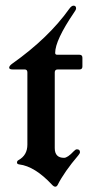

<svg xmlns="http://www.w3.org/2000/svg" viewBox="-20 -666 339 695"><path d="M24.9 -436Q155.8 -528.8 230.5 -633.8Q238.8 -645.5 246.1 -645.5Q255.4 -645.5 255.4 -635.7Q255.4 -630.4 248 -620.6Q179.7 -520 179.7 -474.6Q179.7 -467.8 187 -467.8H267.6Q278.3 -467.8 278.3 -457V-425.3Q278.3 -414.6 267.6 -414.6H189Q178.2 -414.6 178.2 -403.8V-129.9Q178.2 -94.7 211.9 -94.7Q224.6 -94.7 247.1 -118.7Q253.4 -125.5 258.3 -125.5Q269.5 -125.5 269.5 -115.2Q269.5 -110.8 263.7 -104Q212.9 -44.4 189 2.9Q185.5 9.8 180.2 9.8Q174.8 9.8 168.5 2.9Q106 -64 49.8 -70.8Q41.5 -71.8 41.5 -77.6Q41.5 -83.5 46.9 -86.4Q79.1 -104 79.1 -142.6V-403.8Q79.1 -414.6 69.3 -414.6H25.9Q13.2 -414.6 13.2 -421.1Q13.2 -427.7 24.9 -436Z"/></svg>

Font: UnifrakturMaguntia20
Style: Book
Weight: 400
Designer: j. 'mach' wust, Gerrit Ansmann, Georg Duffner, based on a font by Peter Wiegel, original typeface by Carl Albert Fahrenw
Version: Version 2017-03-19